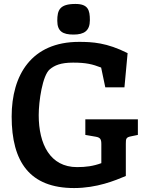

<svg xmlns="http://www.w3.org/2000/svg" viewBox="-20 -942 762 972"><path d="M176 -359C176 -430 195 -560 232 -591C256 -611 287 -625 350 -625C416 -625 448 -617 492 -600L513 -500H610L626 -673C521 -726 448 -730 380 -730C139 -730 39 -562 39 -352C39 -122 131 10 355 10C471 10 562 -28 617 -51V-214C617 -240 618 -247 644 -252L678 -259V-338H412V-259L464 -250C488 -246 493 -237 493 -212V-116C452 -101 415 -96 370 -96C234 -96 176 -212 176 -359ZM435 -840C435 -891 426 -922 362 -922C282 -922 270 -891 270 -837C270 -783 298 -767 352 -767C406 -767 435 -786 435 -840Z"/></svg>

Font: Enriqueta
Style: Bold
Weight: 700
Designer: Viviana Monsalve, Gustavo Ibarra
Foundry: Viviana Monsalve, Gustavo Ibarra
Version: Version 1.002